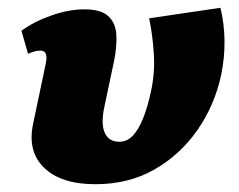

<svg xmlns="http://www.w3.org/2000/svg" viewBox="-20 -460 613 493"><path d="M225 13Q137 13 93.5 -29Q50 -71 65 -142L98 -299Q100 -309 99 -316Q98 -323 94.5 -326.5Q91 -330 83 -330Q77 -330 69 -328Q61 -326 52 -322L35 -381Q68 -405 112.5 -420.5Q157 -436 197 -436Q238 -436 257 -419.5Q276 -403 278.5 -373.5Q281 -344 273 -304L247 -181Q239 -140 249.5 -118Q260 -96 286 -96Q306 -96 320.5 -111Q335 -126 347 -155Q359 -184 368 -227Q378 -273 375 -321.5Q372 -370 363 -413L546 -440Q556 -399 556.5 -355.5Q557 -312 548 -268Q531 -189 486.5 -125.5Q442 -62 376 -24.5Q310 13 225 13Z"/></svg>

Font: Ysabeau Office Black
Style: Italic
Weight: 900
Italic angle: -12°
Designer: Christian Thalmann (Catharsis Fonts)
Version: Version 2.001;gftools[0.9.30]; featfreeze: tnum,lnum,ss02